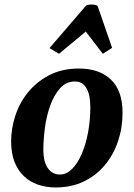

<svg xmlns="http://www.w3.org/2000/svg" viewBox="-20 -814 589 846"><path d="M29 -192Q29 -246 47 -302.5Q65 -359 102 -405.5Q139 -452 195.5 -482Q252 -512 328 -512Q418 -512 469 -463Q520 -414 520 -317Q520 -251 500 -191.5Q480 -132 442 -86.5Q404 -41 349.5 -14.5Q295 12 225 12Q183 12 147 -0.5Q111 -13 84.5 -38.5Q58 -64 43.5 -102Q29 -140 29 -192ZM311 -455Q271 -455 244.5 -425Q218 -395 201.5 -349.5Q185 -304 178 -251Q171 -198 171 -153Q171 -102 190.5 -73.5Q210 -45 244 -45Q273 -45 297.5 -69.5Q322 -94 340 -135.5Q358 -177 368 -230.5Q378 -284 378 -342Q378 -397 360.5 -426Q343 -455 311 -455ZM240 -577 198 -602 358 -788Q361 -791 368.5 -792.5Q376 -794 384 -794Q401 -794 410 -788L474 -603L433 -577L358 -675Z"/></svg>

Font: PT Serif
Style: Bold Italic
Weight: 700
Italic angle: -12°
Designer: A.Korolkova, O.Umpeleva, V.Yefimov
Foundry: ParaType Ltd
Version: Version 1.000W OFL